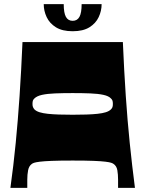

<svg xmlns="http://www.w3.org/2000/svg" viewBox="-20 -902 698 922"><path d="M30 0Q45 -108 55.5 -215.5Q66 -323 74 -441.5Q82 -560 88 -700H570Q576 -560 584 -441.5Q592 -323 603 -215.5Q614 -108 628 0H547Q547 -10 547 -19.5Q547 -29 547 -39Q547 -64 543.5 -84.5Q540 -105 525 -115Q521 -118 513.5 -120.5Q506 -123 486.5 -125.5Q467 -128 429.5 -129.5Q392 -131 329 -131Q266 -131 228.5 -129.5Q191 -128 171.5 -125.5Q152 -123 144.5 -120.5Q137 -118 133 -115Q119 -105 115 -84.5Q111 -64 111 -39Q111 -29 111 -19.5Q111 -10 111 0ZM329 -351Q365 -351 395 -352Q425 -353 448.5 -355.5Q472 -358 488 -363Q504 -368 513 -377Q518 -382 520 -387.5Q522 -393 522 -403Q522 -408 521.5 -412Q521 -416 520 -419Q519 -422 517 -424.5Q515 -427 513 -429Q502 -441 476.5 -446.5Q451 -452 413.5 -453.5Q376 -455 329 -455Q282 -455 244.5 -453.5Q207 -452 182 -446.5Q157 -441 145 -429Q143 -427 141 -424.5Q139 -422 138 -419Q137 -416 136.5 -412Q136 -408 136 -403Q136 -393 138.5 -387.5Q141 -382 145 -377Q154 -368 170 -363Q186 -358 209.5 -355.5Q233 -353 263 -352Q293 -351 329 -351ZM329 -752Q279 -752 248.5 -771Q218 -790 204 -820Q190 -850 190 -882H286Q286 -840 296.5 -821Q307 -802 329 -802Q351 -802 361.5 -821Q372 -840 372 -882H468Q468 -850 454 -820Q440 -790 409.5 -771Q379 -752 329 -752Z"/></svg>

Font: Ojuju ExtraBold
Style: Regular
Weight: 800
Designer: Chisaokwu Joboson, Mirko Velimirovic
Foundry: Udi Foundry
Version: Version 1.000